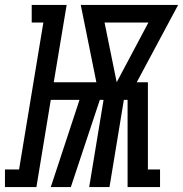

<svg xmlns="http://www.w3.org/2000/svg" viewBox="-82 -755 739 775"><path d="M-62 0V-71H-5L93 -664H46V-735H187L135 -423H307L244 -735H637L470 -423H515V-65L516 -71H564V0H433V-352H418L360 0H278L336 -352H321L204 0H123L239 -352H123L65 0ZM389 -423 517 -664H340Z"/></svg>

Font: Iosevka Curly Slab MdExObl
Style: Regular
Weight: 500
Width: 7
Italic angle: -9°
Monospace: yes
Designer: Belleve Invis
Foundry: Belleve Invis
Version: Version 11.1.0; ttfautohint (v1.8.3)